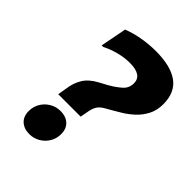

<svg xmlns="http://www.w3.org/2000/svg" viewBox="-212 -841 962 962"><g transform="rotate(45 268.5 -360.5)"><path d="M137 -280Q143 -326 164 -360Q185 -394 230 -418L276 -443Q309 -462 334 -484Q359 -506 359 -540Q359 -598 272 -598Q234 -598 194 -587.5Q154 -577 121 -560H110L137 -699Q181 -716 229 -724Q277 -732 322 -732Q428 -732 482.5 -692.5Q537 -653 537 -570Q537 -526 519.5 -492.5Q502 -459 476 -435Q450 -411 424 -395Q398 -379 382 -370L347 -350Q320 -335 310 -317.5Q300 -300 296 -276L288 -233H129ZM84 -69Q84 -100 99 -125.5Q114 -151 140 -166.5Q166 -182 198 -182Q235 -182 258 -161Q281 -140 281 -102Q281 -71 266 -45.5Q251 -20 225 -4.5Q199 11 168 11Q130 11 107 -10Q84 -31 84 -69Z"/></g></svg>

Font: Kufam
Style: Bold Italic
Weight: 700
Italic angle: -11°
Designer: Artur Schmal
Foundry: Original Type
Version: Version 1.301; ttfautohint (v1.8.3)